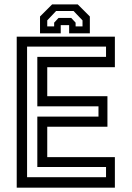

<svg xmlns="http://www.w3.org/2000/svg" viewBox="-20 -870 610 890"><path d="M57.5 0V-700H512.5V-558.5H199V-424H478V-282.5H199V-141.5H512.5V0ZM105.5 -48.5H471.5V-96H153V-329.5H436.5V-377H153V-606.5H471.5V-654H105.5ZM340.5 -849.5 396.5 -793.5V-715.5H300.5V-753.5H261.5V-715.5H165.5V-793.5L221.5 -849.5ZM321 -819H240L199 -775.5V-747.5H231V-765L251.5 -787H310L330.5 -765V-747.5H362.5V-775.5Z"/></svg>

Font: Tourney Medium
Style: Regular
Weight: 500
Designer: Tyler Finck
Foundry: Etcetera Type Co
Version: Version 1.015